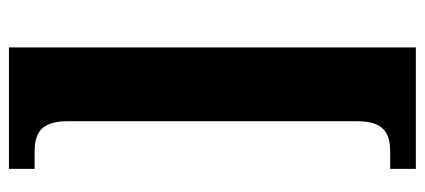

<svg xmlns="http://www.w3.org/2000/svg" viewBox="-274 -526 928 419"><g transform="rotate(90 189.5 -316.0)"><path d="M83 128H348V72H313C275 72 244 63 244 0V-632C244 -695 275 -704 313 -704H348V-760H83Z"/></g></svg>

Font: Noto Serif Georgian ExtraCondensed Black
Style: Regular
Weight: 900
Width: 2
Designer: Monotype Design Team, Akaki Razmadze
Foundry: Google LLC
Version: Version 2.003